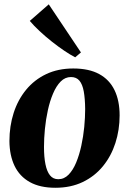

<svg xmlns="http://www.w3.org/2000/svg" viewBox="-20 -853 596 886"><path d="M318 -537Q390.5 -537 437.8 -511.2Q485 -485.5 508.5 -437Q532 -388.5 532 -320.5Q532 -253.5 512.5 -193Q493 -132.5 455 -86Q417 -39.5 361.8 -13Q306.5 13.5 235.5 13.5Q164.5 13.5 117.5 -12.8Q70.5 -39 47.2 -87.5Q24 -136 23.5 -202Q23.5 -271 43 -331.8Q62.5 -392.5 100.5 -438.8Q138.5 -485 193.2 -511Q248 -537 318 -537ZM307.5 -497.5Q280.5 -497.5 260 -476.8Q239.5 -456 224.8 -421.2Q210 -386.5 200.8 -344Q191.5 -301.5 187.2 -257.5Q183 -213.5 183 -175Q183 -128 189.8 -94.8Q196.5 -61.5 210.8 -43.8Q225 -26 249 -26Q276 -26 296.5 -47Q317 -68 331.5 -103Q346 -138 355.2 -180.5Q364.5 -223 368.8 -267.2Q373 -311.5 373 -350Q372.5 -398.5 366.5 -431.2Q360.5 -464 346.5 -480.8Q332.5 -497.5 307.5 -497.5ZM327 -588.5Q305.5 -599.5 277.2 -618.5Q249 -637.5 219 -661.2Q189 -685 162.2 -710Q135.5 -735 117.5 -756.5L205 -833L353.5 -611Z"/></svg>

Font: Merriweather 96pt ExtraBold
Style: Italic
Weight: 800
Italic angle: -7.8°
Version: Version 2.101